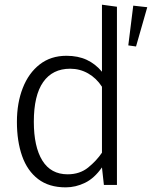

<svg xmlns="http://www.w3.org/2000/svg" viewBox="-20 -785 655 815"><path d="M412.8 -765.1 476.4 -756.4V0H421L412.8 -74.4Q380.5 -28.2 340.8 -9Q301 10.3 259 10.3Q187.7 10.3 141.8 -24.9Q95.9 -60 73.8 -122.8Q51.8 -185.6 51.8 -267.7Q51.8 -348.2 76.7 -411.5Q101.5 -474.9 148.5 -511.5Q195.4 -548.2 262.1 -548.2Q311.3 -548.2 348.2 -531Q385.1 -513.8 412.8 -480.5ZM277.9 -493.3Q203.1 -493.3 163.3 -436.7Q123.6 -380 123.6 -268.2Q123.6 -162.1 159.7 -103.6Q195.9 -45.1 267.2 -45.1Q318.5 -45.1 354.1 -73.8Q389.7 -102.6 412.8 -136.9V-416.9Q389.2 -453.3 354.1 -473.3Q319 -493.3 277.9 -493.3ZM545.6 -761 605.1 -754.4 557.4 -587.7 524.6 -592.3Z"/></svg>

Font: Fira Code Light
Style: Regular
Weight: 300
Monospace: yes
Designer: Carrois Corporate, Edenspiekermann AG, Nikita Prokopov
Foundry: Carrois Corporate, Edenspiekermann AG, Nikita Prokopov
Version: Version 6.000; ttfautohint (v1.8.2) -l 8 -r 50 -G 200 -x 14 